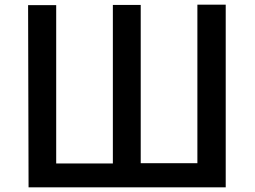

<svg xmlns="http://www.w3.org/2000/svg" viewBox="-20 -770 1088 820"><path d="M102 30H944V-750H823V-73H581V-749H462V-72H220V-748H100Z"/></svg>

Font: GenEiGothic-pro-SemiBold
Style: Regular
Weight: 500
Designer: Ryoko NISHIZUKA (kana & ideographs); Paul D. Hunt (Latin, Greek & Cyrillic); Wenlong ZHANG (bopomofo); Sandoll Communica
Foundry: Adobe Systems Incorporated; o_tamon
Version: Version 1.000.140830